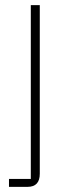

<svg xmlns="http://www.w3.org/2000/svg" viewBox="-20 -528 275 748"><path d="M15 200H87C120 200 135 182 135 149V-508H100V169H15Z"/></svg>

Font: IBM Plex Devanagari ExtraLight
Style: Regular
Weight: 200
Designer: Mike Abbink, Paul van der Laan, Pieter van Rosmalen, Erin McLaughlin
Foundry: Bold Monday
Version: Version 1.0